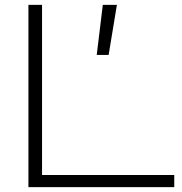

<svg xmlns="http://www.w3.org/2000/svg" viewBox="-20 -770 750 790"><path d="M153 -750V-25L128 -50H697V0H97V-750ZM403 -750H461L427 -544H378Z"/></svg>

Font: Unbounded ExtraLight
Style: Regular
Weight: 250
Designer: Luke Prowse, Jean-Baptiste Morizot, Fátima Lázaro, Florian Runge
Foundry: NaN
Version: Version 1.701;gftools[0.9.28.dev5+ged2979d]